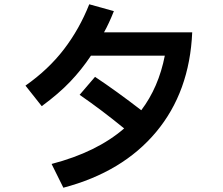

<svg xmlns="http://www.w3.org/2000/svg" viewBox="-20 -833 1040 897"><path d="M878 -682Q866 -404 709.5 -216.5Q553 -29 276 44L221 -67Q432 -122 560 -233Q455 -319 352 -390L424 -474Q526 -406 640 -318Q721 -425 750 -573H405Q361 -507 307.5 -451Q254 -395 175 -337L99 -433Q206 -508 278.5 -602.5Q351 -697 397 -813L512 -781Q489 -723 466 -682Z"/></svg>

Font: IBM Plex Sans JP SemiBold
Style: Regular
Weight: 600
Designer: Mike Abbink; Paul van der Laan; Pieter van Rosmalen; Wujin Sim; Yejin Wi; Jinhee Kim; Boomi Park; Yona Kim; Kichan Ma
Foundry: Sandoll Inc.
Version: Version 1.001